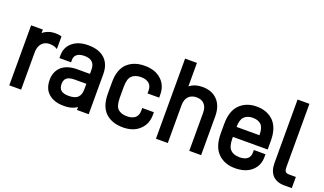

<svg xmlns="http://www.w3.org/2000/svg" viewBox="-72 -1164 2778 1644"><g transform="rotate(20 1317.0 -342.0)"><path d="M162.1 -526.9V-495.1Q173.8 -505.4 188 -513.2Q226.6 -534.2 274.9 -534.2Q304.7 -534.2 332 -526.9V-411.1Q303.2 -431.2 259.8 -431.2Q216.3 -431.2 189.9 -401.9Q163.1 -370.6 163.1 -320.8V20H55.2V-526.9Z M725.1 -485.8Q778.8 -436.5 778.8 -345.2V20H671.9V-5.9Q664.6 -1 643.1 9.8Q607.4 25.9 551.8 25.9Q466.3 25.9 415 -17.1Q363.8 -60.5 363.8 -143.1Q363.8 -219.2 415 -265.1Q466.3 -308.1 553.7 -308.1H670.9V-346.2Q670.9 -391.6 647 -414.1Q624 -437 575.7 -437Q530.3 -437 506.8 -418Q484.9 -400.4 484.9 -369.1V-346.2H378.9V-371.1Q378.9 -445.8 433.1 -490.2Q486.8 -534.2 574.7 -534.2Q672.4 -534.2 725.1 -485.8ZM646 -94.2Q670.9 -117.7 670.9 -171.9V-217.8H564Q516.1 -217.8 493.9 -200Q471.7 -182.1 471.7 -144Q471.7 -105 493.7 -86.9Q515.6 -68.8 563 -68.8Q622.1 -68.8 646 -94.2Z M932.6 -28.8Q872.6 -84.5 872.6 -202.1V-306.2Q872.6 -423.3 932.6 -479Q992.2 -534.2 1089.4 -534.2Q1185.1 -534.2 1240.7 -482.9Q1297.4 -432.1 1297.4 -345.2V-319.8H1191.4V-345.2Q1191.4 -387.2 1166.5 -409.2Q1140.6 -432.1 1092.3 -432.1Q1039.1 -432.1 1009.3 -403.8Q980.5 -376.5 980.5 -301.8V-206.1Q980.5 -130.9 1008.3 -103Q1037.6 -75.2 1091.3 -75.2Q1140.6 -75.2 1166.5 -98.1Q1191.4 -120.1 1191.4 -162.1V-187H1297.4V-163.1Q1297.4 -77.1 1239.3 -24.9Q1184.1 25.9 1090.3 25.9Q991.7 25.9 932.6 -28.8Z M1499.5 -710V-496.1Q1547.4 -533.2 1615.2 -533.2Q1703.1 -533.2 1753.4 -480Q1803.2 -427.2 1803.2 -333V20H1695.3V-323.2Q1695.3 -378.9 1669.4 -404.8Q1645 -432.1 1598.6 -432.1Q1553.7 -432.1 1526.4 -404.8Q1499.5 -376.5 1499.5 -323.2V20H1391.6V-710Z M2322.3 -220.2H2005.4V-210Q2005.4 -132.8 2034.2 -104Q2063 -75.2 2117.2 -75.2Q2164.1 -75.2 2189.5 -96.2Q2212.4 -116.2 2212.4 -152.8V-175.8H2318.4V-150.9Q2318.4 -70.8 2262.2 -22Q2207 25.9 2112.3 25.9Q2015.6 25.9 1956.5 -33.2Q1897.5 -92.3 1897.5 -211.9V-299.8Q1897.5 -417 1956.5 -476.1Q2016.1 -534.2 2110.4 -534.2Q2204.6 -534.2 2264.2 -476.1Q2322.3 -416.5 2322.3 -299.8ZM2033.2 -403.8Q2006.8 -378.9 2005.4 -311H2214.4Q2214.4 -378.9 2187.5 -405.8Q2161.1 -432.1 2110.4 -432.1Q2061.5 -432.1 2033.2 -403.8Z M2453.1 -20Q2416.5 -59.6 2416.5 -132.8V-710H2524.4V-137.2Q2524.4 -104 2534.2 -92.8Q2543.5 -82 2568.4 -82H2629.4V20H2561.5Q2491.7 20 2453.1 -20Z"/></g></svg>

Font: D-DIN-PRO SemiBold
Style: Bold
Weight: 600
Designer: datto
Foundry: CyberFei
Version: Version 1.000;hotconv 1.0.109;makeotfexe 2.5.65596